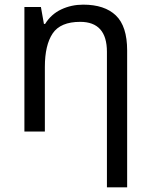

<svg xmlns="http://www.w3.org/2000/svg" viewBox="-20 -566 648 826"><path d="M440 240V-343Q440 -472 325 -472Q240 -472 206.5 -422Q173 -372 173 -278V0H85V-536H156L169 -463H174Q200 -505 243.5 -525.5Q287 -546 338 -546Q430 -546 478.5 -499.5Q527 -453 527 -349V240Z"/></svg>

Font: Go Noto Current
Style: Regular
Weight: 400
Designer: Monotype Design Team
Foundry: Monotype Imaging Inc.
Version: Version 2.007; ttfautohint (v1.8) -l 8 -r 50 -G 200 -x 14 -D